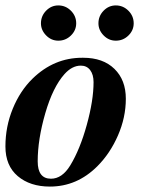

<svg xmlns="http://www.w3.org/2000/svg" viewBox="-23 -675 543 708"><path d="M280 -462H284Q357 -462 399 -421Q441 -380 441 -311Q441 -242 412 -175.5Q383 -109 336 -62Q261 13 161 13Q88 13 42.5 -25.5Q-3 -64 -3 -135Q-3 -208 24 -274Q51 -340 97 -385Q176 -462 280 -462ZM322 -372Q322 -400 309.5 -416.5Q297 -433 275 -433Q243 -433 215 -402Q172 -354 144 -257.5Q116 -161 116 -80Q116 -16 165 -16Q206 -16 236 -65Q272 -124 297 -214.5Q322 -305 322 -372ZM470 -589Q470 -563 450.5 -544Q431 -525 404 -525Q378 -525 359 -544.5Q340 -564 340 -589Q340 -616 359 -635.5Q378 -655 404 -655Q431 -655 450.5 -635.5Q470 -616 470 -589ZM258 -589Q258 -563 238.5 -544Q219 -525 192 -525Q166 -525 147 -544.5Q128 -564 128 -589Q128 -616 147 -635.5Q166 -655 192 -655Q219 -655 238.5 -635.5Q258 -616 258 -589Z"/></svg>

Font: STIX MathJax Latin
Style: Bold Italic
Weight: 700
Italic angle: -16.33°
Designer: MicroPress Inc., with final additions and corrections provided by Coen Hoffman, Elsevier (retired)
Version: Version 1.1.1